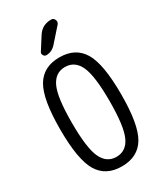

<svg xmlns="http://www.w3.org/2000/svg" viewBox="-236 -1047 973 1145"><g transform="rotate(-30 250.0 -475.0)"><path d="M348.6 -606.4Q317.4 -673.8 250 -673.8Q182.6 -673.8 151.4 -606.4Q120.1 -539.1 120.1 -365.2Q120.1 -191.4 151.4 -123.5Q182.6 -55.7 250 -55.7Q317.4 -55.7 348.6 -123.5Q379.9 -191.4 379.9 -365.2Q379.9 -539.1 348.6 -606.4ZM410.2 -73.7Q360.4 9.8 250 9.8Q139.6 9.8 89.8 -73.7Q40 -157.2 40 -365.2Q40 -573.2 89.8 -656.7Q139.6 -740.2 250 -740.2Q360.4 -740.2 410.2 -656.7Q460 -573.2 460 -365.2Q460 -157.2 410.2 -73.7ZM226.6 -910.2Q258.8 -960 320.3 -960Q336.9 -960 343.8 -943.8Q350.6 -927.7 339.8 -915L255.9 -820.3Q228.5 -790 190.4 -790Q177.7 -790 171.4 -802.2Q165 -814.5 171.9 -824.2Z"/></g></svg>

Font: Rounded-X Mgen+ 1mn regular
Style: Regular
Weight: 400
Designer: [Source Han Sans]
Ryoko NISHIZUKA  (kana & ideographs); Paul D. Hunt (Latin, Greek & Cyrillic); Wenlong ZHANG  (bopomofo
Version: Version 1.059.20150602